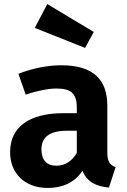

<svg xmlns="http://www.w3.org/2000/svg" viewBox="-20 -913 629 950"><path d="M214 -893 152 -775 401 -676 444 -755ZM511 -159V-390C511 -519 442 -590 283 -590C218 -590 143 -576 71 -548L107 -445C164 -464 220 -475 258 -475C329 -475 360 -453 360 -381V-353H294C125 -353 30 -285 30 -160C30 -56 102 17 216 17C284 17 347 -6 388 -68C411 -12 455 9 519 15L552 -86C525 -96 511 -112 511 -159ZM259 -93C211 -93 185 -122 185 -173C185 -235 226 -266 310 -266H360V-157C337 -116 302 -93 259 -93Z"/></svg>

Font: Glow Sans TC Normal
Style: Bold
Weight: 700
Designer: Ryoko NISHIZUKA (kana, bopomofo & ideographs); Paul D. Hunt (Latin, Greek & Cyrillic); Sandoll Communications, Soo-young
Version: Version 0.93